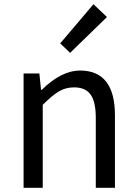

<svg xmlns="http://www.w3.org/2000/svg" viewBox="-20 -892 651 912"><path d="M92 0V-543H167L175 -465H178Q272 -557 360 -557Q526 -557 526 -344V0H435V-332Q435 -408 410.5 -442.5Q386 -477 332 -477Q292 -477 260 -458Q228 -439 183 -394V0ZM313 -641 266 -686 424 -872 488 -811Z"/></svg>

Font: Noto Sans SC
Style: Regular
Weight: 400
Designer: Ryoko NISHIZUKA  (kana, bopomofo & ideographs); Paul D. Hunt (Latin, Greek & Cyrillic); Sandoll Communications , Soo-you
Foundry: Adobe
Version: Version 2.002;hotconv 1.0.116;makeotfexe 2.5.65601